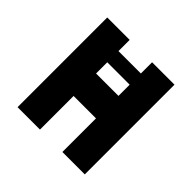

<svg xmlns="http://www.w3.org/2000/svg" viewBox="-146 -712 858 858"><g transform="rotate(45 283.0 -283.5)"><path d="M354 -354.5V-425.3H212.4V-354.5ZM354 -566.9H495.6V0H354V-212.4H212.4V0H70.8V-566.9H212.4V-496.1H354Z"/></g></svg>

Font: Blazma
Style: Regular
Weight: 400
Designer: GGBotNet
Version: 1.00